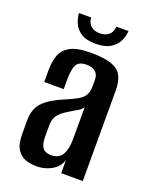

<svg xmlns="http://www.w3.org/2000/svg" viewBox="-126 -710 617 786"><g transform="rotate(20 183.0 -316.5)"><path d="M132 8Q107 8 84.5 1Q62 -6 46.5 -28.5Q31 -51 31 -98V-157Q31 -206 59.5 -235.5Q88 -265 145 -288Q178 -302 197.5 -313Q217 -324 226 -339Q235 -354 235 -380V-405Q235 -424 227.5 -434Q220 -444 208.5 -448.5Q197 -453 182 -453Q149 -453 138.5 -433Q128 -413 128 -369V-327H43V-378Q43 -415 53 -443.5Q63 -472 93 -488.5Q123 -505 182 -505Q243 -505 274.5 -493Q306 -481 318 -456.5Q330 -432 330 -394V0H236V-57Q226 -26 196.5 -9Q167 8 132 8ZM171 -55Q205 -55 219.5 -79.5Q234 -104 234 -148V-287Q227 -275 209 -265Q191 -255 174 -244Q149 -229 136 -212.5Q123 -196 123 -167V-120Q123 -93 129.5 -78.5Q136 -64 147.5 -59.5Q159 -55 171 -55ZM187 -546Q144 -546 121 -562Q98 -578 89.5 -600.5Q81 -623 80 -641H133Q135 -616 150.5 -604Q166 -592 187 -592Q210 -592 225.5 -603.5Q241 -615 243 -641H296Q295 -618 284 -596Q273 -574 249.5 -560Q226 -546 187 -546Z"/></g></svg>

Font: Alumni Sans Thin SemiBold
Style: Regular
Weight: 600
Version: Version 1.018